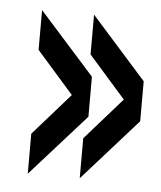

<svg xmlns="http://www.w3.org/2000/svg" viewBox="-40 -560 415 495"><g transform="rotate(5 168.0 -312.0)"><path d="M184 -101V-204.5L279.5 -313L184 -421.5V-524.5L326.5 -364.5V-261ZM49.5 -101V-204.5L145 -313L49.5 -421.5V-524.5L192.5 -364.5V-261Z"/></g></svg>

Font: Big Shoulders Stencil Display Thin
Style: Bold
Weight: 700
Version: Version 2.001